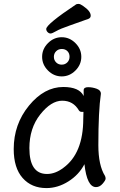

<svg xmlns="http://www.w3.org/2000/svg" viewBox="-20 -936 615 980"><path d="M220 -48Q262 -48 303 -79Q405 -153 405 -330L406 -365H397Q388 -365 383 -372Q354 -422 297.5 -422Q241 -422 185.5 -352Q130 -282 130 -180Q130 -48 220 -48ZM217 24Q141 24 95.5 -27.5Q50 -79 50 -175Q50 -302 128 -397Q206 -492 303 -492Q385 -492 407 -446V-475Q407 -491 429.5 -491Q452 -491 473.5 -483Q495 -475 495 -458Q482 -368 482 -195Q482 -92 516 -38Q519 -32 519 -24Q519 -16 504 1.5Q489 19 470 19Q424 19 411 -98Q383 -44 329 -10Q275 24 217 24ZM255 -646Q255 -629 266.5 -617.5Q278 -606 295 -606Q312 -606 323.5 -617.5Q335 -629 335 -646.5Q335 -664 324 -675Q313 -686 295.5 -686Q278 -686 266.5 -674.5Q255 -663 255 -646ZM365 -576Q335 -546 295 -546Q255 -546 225 -576Q195 -606 195 -646Q195 -686 225 -716Q255 -746 295 -746Q335 -746 365 -716Q395 -686 395 -646Q395 -606 365 -576ZM216 -788Q216 -812 369 -914Q373 -916 381.5 -916Q390 -916 405 -905Q443 -879 443 -856Q443 -845 432 -840Q383 -822 335 -805.5Q287 -789 266.5 -777Q246 -765 238 -765Q230 -765 223 -772Q216 -779 216 -788Z"/></svg>

Font: ToneOZ-Pinyin-WenKai-Medium
Style: Medium
Weight: 700
Designer: Fontworks Inc.
Foundry: ToneOZ
Version: Version 0.240331